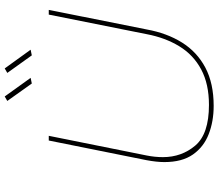

<svg xmlns="http://www.w3.org/2000/svg" viewBox="-76 -851 927 815"><g transform="rotate(-90 387.5 -443.5)"><path d="M440.5 -772 366.5 -876 385.5 -887 464.5 -777ZM560 -772 485.5 -876 504.5 -887 584 -777ZM345.5 0Q280 0 225.8 -21Q171.5 -42 139.2 -88Q107 -134 107 -209.5Q107 -241.5 115 -284.5L198.5 -700H218.5L135 -284.5Q128 -249.5 128 -215.5Q128 -136 177.2 -78Q226.5 -20 349.5 -20Q438.5 -20 500.2 -53Q562 -86 598.5 -145.8Q635 -205.5 650 -284.5L733 -700H753L670 -284.5Q654.5 -198.5 614.5 -134.5Q574.5 -70.5 507.8 -35.2Q441 0 345.5 0Z"/></g></svg>

Font: Argentum Sans Thin
Style: Italic
Weight: 100
Italic angle: -11°
Designer: Julieta Ulanovsky (font), Cristiano Sobral (main changes and remaster)
Foundry: Julieta Ulanovsky (font), Cristiano Sobral (main changes and remaster)
Version: Version 2.007;June 15, 2022;FontCreator 14.0.0.2814 64-bit; 